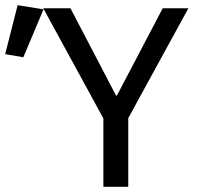

<svg xmlns="http://www.w3.org/2000/svg" viewBox="-147 -721 767 741"><path d="M348 -265V0H252V-264L20 -689H125L301 -352H304L481 -689H580ZM-127 -512 -79 -701 21 -685 -57 -500Z"/></svg>

Font: Wlorlttqgufhjawjgtejqphaquk
Style: Regular
Weight: 400
Monospace: yes
Designer: Carrois Corporate & Edenspiekermann
Foundry: Carrois Corporate GbR & Edenspiekermann AG
Version: Version 2.001